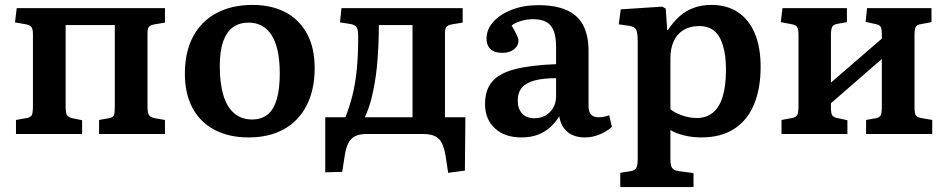

<svg xmlns="http://www.w3.org/2000/svg" viewBox="-20 -545 3853 781"><path d="M45 0V-57L89 -65Q105 -68 109.5 -77Q114 -86 114 -116V-405Q114 -426 108 -434.5Q102 -443 86 -446L41 -454L48 -512H651V-453L609 -446Q592 -443 586 -436Q580 -429 580 -409V-111Q580 -87 585.5 -77.5Q591 -68 610 -64L651 -57V0H383V-57L422 -64Q439 -67 443 -75.5Q447 -84 447 -113V-443H247V-111Q247 -87 252 -77.5Q257 -68 275 -64L314 -56V0Z M991 14Q911 14 852.5 -17Q794 -48 763 -106Q732 -164 732 -245Q732 -335 766 -397.5Q800 -460 862 -492.5Q924 -525 1007 -525Q1084 -525 1140.5 -495.5Q1197 -466 1228.5 -408.5Q1260 -351 1260 -268Q1260 -180 1227.5 -116.5Q1195 -53 1135 -19.5Q1075 14 991 14ZM1005 -59Q1044 -59 1069 -79.5Q1094 -100 1106 -142Q1118 -184 1118 -246Q1118 -299 1109.5 -338Q1101 -377 1084.5 -402.5Q1068 -428 1044.5 -440.5Q1021 -453 992 -453Q954 -453 928 -434.5Q902 -416 888 -377Q874 -338 874 -276Q874 -205 889 -156.5Q904 -108 933.5 -83.5Q963 -59 1005 -59Z M1803 158 1792 86Q1787 58 1778.5 39Q1770 20 1751.5 10Q1733 0 1700 0H1472Q1441 0 1423 10Q1405 20 1396 39Q1387 58 1383 84L1372 154L1303 156V-68H1385Q1402 -111 1413.5 -156.5Q1425 -202 1431 -260Q1437 -318 1437 -395Q1437 -422 1431.5 -432.5Q1426 -443 1408 -447L1363 -454L1369 -512H1862V-453L1819 -446Q1800 -443 1795 -434.5Q1790 -426 1790 -409V-68H1873L1871 149ZM1464 -68H1658V-443H1521Q1521 -404 1519.5 -368Q1518 -332 1515.5 -300Q1513 -268 1509 -239Q1505 -210 1500 -185Q1496 -164 1491.5 -146Q1487 -128 1480.5 -109Q1474 -90 1464 -68Z M2101 14Q2033 14 1993 -23Q1953 -60 1953 -122Q1953 -179 1982 -213Q2011 -247 2074.5 -263.5Q2138 -280 2242 -284V-356Q2242 -394 2232.5 -419Q2223 -444 2202.5 -455.5Q2182 -467 2148 -467Q2123 -467 2098.5 -459.5Q2074 -452 2061 -441Q2071 -425 2077 -413Q2083 -401 2086 -393.5Q2089 -386 2089 -379Q2089 -359 2071 -344.5Q2053 -330 2023 -330Q1991 -330 1975 -345.5Q1959 -361 1959 -388Q1959 -425 1986.5 -456Q2014 -487 2062 -505.5Q2110 -524 2170 -524Q2239 -524 2284.5 -504Q2330 -484 2352 -442.5Q2374 -401 2374 -338V-113Q2374 -90 2384 -79Q2394 -68 2415 -68Q2425 -68 2435.5 -70Q2446 -72 2458 -76L2469 -29Q2450 -11 2420 1.5Q2390 14 2360 14Q2314 14 2287.5 -9Q2261 -32 2255 -72Q2239 -46 2217 -26.5Q2195 -7 2166.5 3.5Q2138 14 2101 14ZM2154 -64Q2180 -64 2199.5 -75.5Q2219 -87 2230.5 -107Q2242 -127 2242 -153V-227Q2189 -227 2154 -217.5Q2119 -208 2102.5 -188Q2086 -168 2086 -136Q2086 -103 2103.5 -83.5Q2121 -64 2154 -64Z M2503 216V158L2546 151Q2561 149 2567.5 139Q2574 129 2574 104V-376Q2574 -414 2567 -425.5Q2560 -437 2539 -440L2497 -446L2505 -507L2674 -518L2688 -510L2694 -423H2697Q2719 -456 2744 -478.5Q2769 -501 2801.5 -513Q2834 -525 2873 -525Q2937 -525 2981.5 -495.5Q3026 -466 3050 -410Q3074 -354 3074 -273Q3074 -185 3047 -120Q3020 -55 2966 -20.5Q2912 14 2833 14Q2797 14 2763.5 6Q2730 -2 2707 -16V103Q2707 127 2713.5 137.5Q2720 148 2740 151L2801 159V216ZM2814 -65Q2853 -65 2879.5 -86.5Q2906 -108 2919.5 -151.5Q2933 -195 2933 -261Q2933 -321 2920.5 -361Q2908 -401 2884.5 -420Q2861 -439 2824 -439Q2787 -439 2760.5 -423Q2734 -407 2720.5 -377.5Q2707 -348 2707 -307V-101Q2724 -86 2754.5 -75.5Q2785 -65 2814 -65Z M3159 0V-57L3202 -65Q3218 -68 3223 -77.5Q3228 -87 3228 -113V-401Q3228 -426 3223 -434.5Q3218 -443 3203 -446L3156 -455L3163 -512H3425V-455L3386 -448Q3370 -445 3365 -435.5Q3360 -426 3360 -401V-209L3567 -388V-405Q3567 -427 3562.5 -435.5Q3558 -444 3542 -447L3501 -456L3507 -512H3769V-455L3727 -447Q3710 -445 3705 -435.5Q3700 -426 3700 -402V-107Q3700 -85 3705 -76.5Q3710 -68 3727 -65L3772 -57V0H3503V-57L3542 -64Q3558 -67 3562.5 -76Q3567 -85 3567 -110V-305L3360 -125V-108Q3360 -85 3365 -76.5Q3370 -68 3385 -65L3427 -56V0Z"/></svg>

Font: Literata 18pt SemiBold
Style: Regular
Weight: 600
Designer: Latin by Veronika Burian and Jose Scaglione. Greek by Irene Vlachou. Cyrillic by Vera Evstafieva.
Foundry: TypeTogether
Version: Version 3.103;gftools[0.9.29]